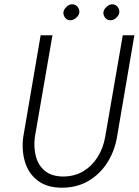

<svg xmlns="http://www.w3.org/2000/svg" viewBox="-20 -864 645 893"><path d="M169 -700 88 -226Q80 -164 96.5 -110Q113 -56 156 -23.5Q199 9 268 9Q338 9 391.5 -22.5Q445 -54 479 -107.5Q513 -161 524 -226L605 -700H551L469 -226Q460 -175 434 -133.5Q408 -92 367.5 -67.5Q327 -43 272 -43Q219 -44 188.5 -69.5Q158 -95 147 -136.5Q136 -178 142 -226L224 -700ZM461 -807Q460 -793 469 -781.5Q478 -770 493 -770Q507 -769 520 -780.5Q533 -792 535 -806Q536 -821 527 -832Q518 -843 504 -844Q490 -845 476.5 -833Q463 -821 461 -807ZM275 -807Q274 -793 283 -781.5Q292 -770 306 -770Q320 -769 333.5 -780.5Q347 -792 349 -806Q350 -821 341 -832Q332 -843 317 -844Q303 -845 290 -833Q277 -821 275 -807Z"/></svg>

Font: Jost Light
Style: Italic
Weight: 300
Italic angle: -5°
Version: Version 3.710